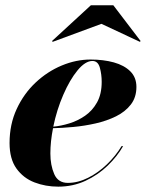

<svg xmlns="http://www.w3.org/2000/svg" viewBox="-20 -695 551 725"><path d="M363 -605 179.2 -537.1 176.3 -540 323 -675H408L511 -540L508.1 -537.1ZM170.2 -115.5Q170.2 -71.3 184.7 -37.8Q199.2 -4.4 236.1 -4.4Q274.4 -4.4 312.7 -23.7Q351.1 -43 383.9 -74.6Q416.7 -106.2 439 -143.1H444.8Q422.9 -104.5 386.6 -69.5Q350.3 -34.4 302.9 -12.3Q255.4 9.8 200 9.8Q152.1 9.8 110.1 -6.3Q68.1 -22.5 42.1 -58.7Q16.1 -95 16.1 -155Q16.1 -225.6 43 -283.4Q69.8 -341.3 114.4 -383.2Q158.9 -425 213.1 -447.6Q267.3 -470.2 322 -470.2Q370.6 -470.2 409.8 -459.4Q449 -448.5 472 -425.7Q495.1 -402.8 495.1 -366.9Q495.1 -327.4 474 -300.2Q452.9 -272.9 418 -255.7Q383.1 -238.5 341.2 -229Q299.3 -219.5 257.2 -215.6Q215.1 -211.7 180.2 -210.9Q170.2 -160.4 170.2 -115.5ZM329.1 -464.8Q302 -464.8 272.7 -429.2Q243.4 -393.6 218.9 -336.9Q194.3 -280.3 181.2 -216.8Q209.5 -219.2 241.2 -228.9Q272.9 -238.5 300.9 -257.7Q328.9 -276.9 346.4 -308.3Q364 -339.8 364 -386Q364 -413.6 357.1 -439.2Q350.1 -464.8 329.1 -464.8Z"/></svg>

Font: Bodoni* 36
Style: Bold Italic
Weight: 700
Italic angle: -13°
Version: Version 2.000; ttfautohint (v1.8.1)